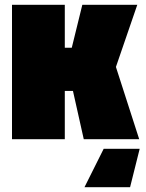

<svg xmlns="http://www.w3.org/2000/svg" viewBox="-20 -580 610 800"><path d="M30 0V-560H250V-381H279L323 -560H552L463 -301L560 0H329L284 -201H250V0ZM562 40 522 200H332L412 40Z"/></svg>

Font: Tektur Condensed Black
Style: Regular
Weight: 900
Width: 3
Designer: Adam Jagosz
Foundry: Adam Jagosz
Version: Version 1.005;gftools[0.9.30]